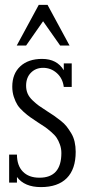

<svg xmlns="http://www.w3.org/2000/svg" viewBox="-20 -741 350 779"><path d="M224.1 -556.2 154.8 -654.8 85.9 -556.2H47.9L137.2 -721.2H172.9L262.2 -556.2ZM170.9 -290Q189.5 -278.3 199.2 -271.5Q209 -264.6 225.1 -252.2Q241.2 -239.7 250.2 -228Q259.3 -216.3 268.8 -200.7Q278.3 -185.1 282.7 -166Q287.1 -147 287.1 -125Q287.1 -54.7 251 -18.3Q214.8 18.1 146 18.1Q79.6 18.1 48.8 -22.9V0H17.1V-113.8H48.8Q48.8 -69.3 72.8 -44.7Q96.7 -20 140.1 -20Q229 -20 229 -120.1Q229 -138.2 223.1 -154.5Q217.3 -170.9 209.7 -182.1Q202.1 -193.4 187 -206.3Q171.9 -219.2 161.9 -226.1Q151.9 -232.9 132.8 -245.1Q112.8 -258.3 102.1 -265.9Q91.3 -273.4 75.2 -287.8Q59.1 -302.2 50.8 -315.4Q42.5 -328.6 36.1 -347.9Q29.8 -367.2 29.8 -389.2Q29.8 -441.9 62.3 -471.9Q94.7 -502 150.9 -502Q210.9 -502 238.8 -456.1V-483.9H271V-388.2H238.8Q234.4 -423.3 210.4 -444.6Q186.5 -465.8 154.8 -465.8Q125 -465.8 105.5 -446Q85.9 -426.3 85.9 -393.1Q85.9 -376 92 -361.6Q98.1 -347.2 112.3 -333.7Q126.5 -320.3 137.9 -312Q149.4 -303.7 170.9 -290Z"/></svg>

Font: Margherita Light
Style: Regular
Weight: 300
Designer: James Puckett
Foundry: Dunwich Type Founders
Version: Version 1.008;hotconv 1.0.109;makeotfexe 2.5.65596